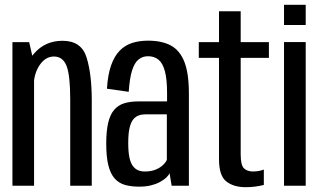

<svg xmlns="http://www.w3.org/2000/svg" viewBox="-20 -771 1338 797"><path d="M31.6 0H121.4V-506.9L101.1 -596.2H31.6ZM271.5 0H360.9V-354.4Q360.9 -463.1 339.4 -532.4Q318 -601.7 239.7 -601.7Q167.7 -601.7 122.1 -549.6Q76.5 -497.5 76.5 -431.8L119.7 -410.6Q119.7 -463.8 144.1 -500.1Q168.4 -536.4 203.9 -536.4Q241 -536.4 256.3 -497.3Q271.5 -458.2 271.5 -358.3Z M557.9 3.8Q584.5 3.8 605.8 -1.3Q627.1 -6.5 643.1 -15.1Q659.1 -23.6 669.4 -33.1Q679.6 -42.5 683.9 -52.1L692.5 0H764.1V-382.7Q764.1 -466.7 745.3 -514.4Q726.5 -562.1 689.1 -582.2Q651.7 -602.2 594.3 -602.2Q558.3 -602.2 528.6 -592.7Q498.8 -583.1 476.8 -560.7Q454.8 -538.2 441.2 -499.7Q427.6 -461.1 423.9 -402.8L514.3 -389.8Q518.1 -446.3 528.3 -478.7Q538.6 -511.1 555.4 -524.3Q572.2 -537.6 594.5 -537.6Q620.2 -537.6 637.8 -523.3Q655.4 -509.1 664.4 -475.7Q673.5 -442.3 673.5 -384.5V-350H553.3Q520.5 -350 495.4 -342.2Q470.3 -334.3 453.7 -314.9Q437.1 -295.4 429.1 -261.3Q421 -227.2 421 -174.3Q421 -119.3 429.9 -84.1Q438.8 -49 456.4 -29.6Q474 -10.3 499.4 -3.2Q524.7 3.8 557.9 3.8ZM581.4 -59.1Q566.6 -59.1 554.1 -64Q541.5 -68.9 531.9 -81.5Q522.2 -94.1 517.2 -117.3Q512.3 -140.4 512.3 -178.1Q512.3 -215.4 517.6 -239Q523 -262.6 532.7 -274.8Q542.4 -287 555.7 -291.7Q569 -296.5 584.6 -296.5H672.6V-107.5Q668.2 -97 656 -85.4Q643.8 -73.9 624.9 -66.5Q606 -59.1 581.4 -59.1Z M999.2 6Q1038.9 6 1075.2 -3.3V-67.1Q1054.2 -59.2 1030.5 -59.2Q1005.7 -59.2 992.4 -72.6Q979.1 -85.9 979.1 -130.1V-530.9H1096.2V-596.2H979.1V-724.3H889.1V-596.2H805.2V-530.9H889.1V-110.4Q889.1 -41.5 919.6 -17.7Q950.1 6 999.2 6Z M1159 0H1249V-596.5H1159ZM1159 -751V-667.3H1249V-751Z"/></svg>

Font: Anybody Thin Condensed
Style: Regular
Weight: 100
Width: 3
Version: Version 1.113;gftools[0.9.25]